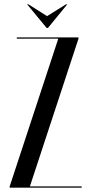

<svg xmlns="http://www.w3.org/2000/svg" viewBox="-20 -873 425 893"><path d="M106 -853 197 -743H203L293 -853H287L199 -798L112 -853ZM251 -693 25 -6V0H360V-6H119L345 -693V-699H58V-693Z"/></svg>

Font: Moniqa SemBd Display
Style: Regular
Weight: 600
Designer: Rajesh Rajput
Foundry: Rajesh Rajput
Version: Version 1.000